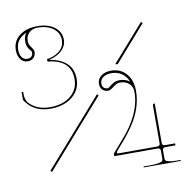

<svg xmlns="http://www.w3.org/2000/svg" viewBox="-84 -833 928 935"><g transform="rotate(-10 380.0 -366.0)"><path d="M559.1 -404.8Q548.8 -431.6 527.3 -446.5Q505.9 -461.4 476.6 -461.4Q449.7 -461.4 434.6 -449.7Q419.4 -438 419.4 -419.9Q419.4 -406.7 426.8 -399.4Q434.1 -392.1 447.3 -392.1Q450.7 -392.1 458.5 -399.2Q466.3 -406.2 479.5 -413.6Q492.7 -420.9 508.8 -420.9Q538.6 -420.9 559.1 -404.8ZM103 -727.5Q49.3 -705.1 49.3 -652.3Q49.3 -627.4 59.6 -614.3Q69.8 -601.1 85.9 -601.1Q99.1 -601.1 106.4 -608.4Q113.8 -615.7 113.8 -628.9Q113.8 -631.8 110.1 -636.7Q106.4 -641.6 101.8 -647Q97.2 -652.3 93.5 -662.4Q89.8 -672.4 89.8 -685.1Q89.8 -710 103 -727.5ZM658.7 -279.8V-84Q658.7 -70.8 672.4 -70.8H722.7V-61H672.4Q658.7 -61 658.7 -47.4V-8.3Q658.7 -1.5 661.6 2.4Q664.6 6.3 678 9.8Q691.4 13.2 716.3 13.2H734.9V18.1H551.8V13.2H590.3Q615.2 13.2 628.9 9.8Q642.6 6.3 645.5 2.4Q648.4 -1.5 648.4 -8.3V-47.4Q648.4 -61 634.3 -61H419.9V-73.2Q426.8 -81.5 449.7 -107.4Q472.7 -133.3 487.5 -151.4Q502.4 -169.4 514.2 -187Q571.3 -270.5 571.3 -352.1Q571.3 -377.9 554.2 -393.6Q537.1 -409.2 508.8 -409.2Q493.7 -409.2 475.3 -394.5Q457 -379.9 447.3 -379.9Q429.2 -379.9 418.5 -390.9Q407.7 -401.9 407.7 -419.9Q407.7 -443.8 426.8 -458.7Q445.8 -473.6 476.6 -473.6Q522.9 -473.6 551.3 -441.2Q579.6 -408.7 579.6 -356Q579.6 -269.5 522 -185.5Q513.2 -172.4 502.2 -158.2Q491.2 -144 483.9 -135.3Q476.6 -126.5 461.2 -108.9Q445.8 -91.3 439.9 -84Q437 -80.6 435.8 -77.6Q434.6 -74.7 436.3 -72.8Q438 -70.8 442.9 -70.8H634.3Q648.4 -70.8 648.4 -84V-270.5Q648.4 -279.8 658.7 -279.8ZM396.5 -365.7 108.4 -38.1 101.1 -44.4 389.6 -372.6ZM502.4 -501 661.6 -682.1 668.9 -675.3 514.2 -499ZM160.6 -749.5Q212.9 -749.5 244.9 -725.3Q276.9 -701.2 276.9 -662.1Q276.9 -633.8 254.9 -611.3Q232.9 -588.9 191.4 -578.1V-577.1Q244.1 -569.3 274.7 -541Q305.2 -512.7 305.2 -464.4Q305.2 -409.7 263.4 -376Q221.7 -342.3 154.3 -342.3Q71.3 -342.3 30.3 -406.7Q29.8 -407.2 29.8 -408.2V-446.3H37.6V-429.2Q37.6 -421.9 41.3 -409.9Q44.9 -397.9 50.3 -392.1Q87.4 -350.1 154.3 -350.1Q217.8 -350.1 256.3 -381.6Q294.9 -413.1 294.9 -464.4Q294.9 -555.2 190.9 -569.8H186Q179.7 -569.8 179.7 -573.2V-581.5Q179.7 -584.5 186 -584.5H190.9Q267.1 -605 267.1 -662.1Q267.1 -697.8 237.8 -720Q208.5 -742.2 160.6 -742.2Q134.3 -742.2 118.2 -726.6Q102.1 -710.9 102.1 -685.1Q102.1 -669.9 114 -654.3Q126 -638.7 126 -628.9Q126 -610.8 115 -599.9Q104 -588.9 85.9 -588.9Q64.5 -588.9 51 -606.4Q37.6 -624 37.6 -652.3Q37.6 -696.3 71.5 -722.9Q105.5 -749.5 160.6 -749.5Z"/></g></svg>

Font: ZnikomitNo24
Style: Thin
Weight: 300
Designer: gluk
Foundry: gluk
Version: Version 0.55